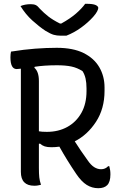

<svg xmlns="http://www.w3.org/2000/svg" viewBox="-20 -972 640 1012"><path d="M196 2Q187 4 179.5 5.5Q172 7 161 7Q90 7 90 -66V-610Q75 -608 68 -608Q35 -608 35 -670Q35 -687 38 -700Q106 -711 165.5 -715.5Q225 -720 279 -720Q365 -720 420.5 -692.5Q476 -665 503.5 -617.5Q531 -570 531 -511V-493Q531 -399 486 -330Q441 -261 374 -227Q390 -202 406.5 -177.5Q423 -153 442 -127Q459 -102 476.5 -91Q494 -80 513 -80Q535 -80 550 -96H556Q559 -85 560.5 -75Q562 -65 562 -53Q562 -13 545 4Q529 20 498 20Q465 20 437 2.5Q409 -15 382 -55Q357 -92 335 -127.5Q313 -163 293 -199Q272 -196 251 -196Q229 -196 215.5 -200.5Q202 -205 191 -215L185 -214V-87Q185 -56 187 -37.5Q189 -19 196 2ZM185 -545V-280Q199 -277 227 -277Q288 -277 335 -303Q382 -329 409 -377Q436 -425 436 -492V-506Q436 -536 431 -558Q426 -580 415 -597Q387 -615 356 -621.5Q325 -628 280 -628Q247 -628 217.5 -626Q188 -624 163 -620L161 -615Q185 -595 185 -545ZM330 -784H298Q280 -784 263.5 -788.5Q247 -793 219 -810Q186 -832 150.5 -864Q115 -896 88 -940Q112 -950 142 -950Q159 -950 169 -945Q179 -940 190 -926Q211 -904 234.5 -885.5Q258 -867 296 -848H303Q350 -874 380.5 -900.5Q411 -927 429 -952H435Q470 -952 484 -945.5Q498 -939 498 -930Q498 -924 492 -912Q486 -900 471 -883Q444 -853 407.5 -826.5Q371 -800 330 -784Z"/></svg>

Font: Recursive Mn Csl St
Style: Regular
Weight: 400
Monospace: yes
Version: Version 1.079;hotconv 1.0.112;makeotfexe 2.5.65598; ttfautoh